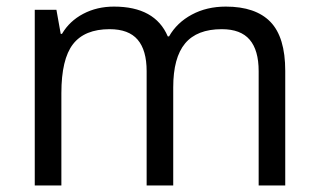

<svg xmlns="http://www.w3.org/2000/svg" viewBox="-20 -565 970 585"><path d="M768.1 0V-348.1Q768.1 -412.1 740.7 -444.1Q713.4 -476.1 655.8 -476.1Q580.1 -476.1 543.9 -432.6Q507.8 -389.2 507.8 -298.8V0H426.8V-348.1Q426.8 -412.1 399.4 -444.1Q372.1 -476.1 314 -476.1Q237.8 -476.1 202.4 -430.4Q167 -384.8 167 -280.8V0H85.9V-535.2H151.9L165 -461.9H168.9Q191.9 -501 233.6 -522.9Q275.4 -544.9 327.1 -544.9Q452.6 -544.9 491.2 -454.1H495.1Q519 -496.1 564.5 -520.5Q609.9 -544.9 668 -544.9Q758.8 -544.9 804 -498.3Q849.1 -451.7 849.1 -349.1V0Z"/></svg>

Font: f01899195
Style: Regular
Weight: 400
Foundry: Ascender Corporation
Version: Version 1.10